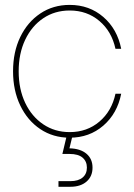

<svg xmlns="http://www.w3.org/2000/svg" viewBox="-20 -543 537 768"><path d="M258.8 7.8Q192.4 7.8 141.1 -26.6Q89.8 -61 61 -121.1Q32.2 -181.2 32.2 -257.8Q32.2 -335 61 -394.8Q89.8 -454.6 141.1 -489Q192.4 -523.4 258.8 -523.4Q337.4 -523.4 393.3 -475.1Q449.2 -426.8 464.8 -347.7H441.9Q426.8 -417.5 377.4 -459.2Q328.1 -501 258.8 -501Q199.2 -501 153.1 -470Q106.9 -439 80.8 -384Q54.7 -329.1 54.7 -257.8Q54.7 -186.5 80.8 -131.6Q106.9 -76.7 153.1 -45.7Q199.2 -14.6 258.8 -14.6Q328.1 -14.6 377.4 -56.4Q426.8 -98.1 441.9 -168H464.8Q449.2 -88.9 393.3 -40.5Q337.4 7.8 258.8 7.8ZM213.9 204.1V181.6H261.7Q293 181.6 310.3 167.2Q327.6 152.8 327.6 127.4Q327.6 102.5 310.3 87.6Q293 72.8 258.3 72.8H229.5L249 -8.8H270V0L257.8 50.3Q301.3 51.3 325.7 71.8Q350.1 92.3 350.1 127.4Q350.1 162.6 326.2 183.3Q302.2 204.1 261.7 204.1Z"/></svg>

Font: Inter Display Thin
Style: Regular
Weight: 100
Designer: Rasmus Andersson
Foundry: rsms
Version: Version 4.000;git-a52131595